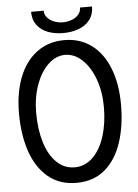

<svg xmlns="http://www.w3.org/2000/svg" viewBox="-60 -943 720 1001"><g transform="rotate(-5 300.0 -442.5)"><path d="M32 -375Q32 -482.5 64 -563.8Q96 -645 156.8 -690Q217.5 -735 300 -735Q382.5 -735 442.5 -690.2Q502.5 -645.5 534.2 -564Q566 -482.5 566 -375Q566 -264 537.2 -176.8Q508.5 -89.5 449 -38.8Q389.5 12 300 12Q210.5 12 150.5 -38.8Q90.5 -89.5 61.2 -176.8Q32 -264 32 -375ZM476 -370Q476 -449.5 452 -515.5Q428 -581.5 387 -619.8Q346 -658 298 -658Q250 -658 209.5 -619.8Q169 -581.5 145.2 -515.5Q121.5 -449.5 121.5 -370Q121.5 -284 142.2 -215.8Q163 -147.5 202.8 -108.5Q242.5 -69.5 297 -69.5Q351.5 -69.5 392 -108.8Q432.5 -148 454.2 -216.2Q476 -284.5 476 -370ZM141 -897H207Q207 -875 221.8 -859.2Q236.5 -843.5 258.2 -835.8Q280 -828 301 -828Q324 -828 346 -835.5Q368 -843 382.5 -858.8Q397 -874.5 397 -897H460Q460 -855.5 438.5 -827.5Q417 -799.5 380.5 -785.8Q344 -772 299 -772Q254 -772 218.2 -785.8Q182.5 -799.5 161.8 -827.5Q141 -855.5 141 -897Z"/></g></svg>

Font: JuliaMono
Style: Regular
Weight: 400
Monospace: yes
Designer: cormullion
Foundry: corm
Version: Version 0.055; ttfautohint (v1.8.4)